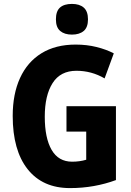

<svg xmlns="http://www.w3.org/2000/svg" viewBox="-20 -952 669 982"><path d="M320 -409H573V-31Q519 -11 460 -0.5Q401 10 338 10Q198 10 121.5 -86.5Q45 -183 45 -359Q45 -471 82.5 -553Q120 -635 192 -679.5Q264 -724 367 -724Q424 -724 474 -711.5Q524 -699 562 -679L515 -551Q448 -590 371 -590Q289 -590 249 -527Q209 -464 209 -355Q209 -246 244 -185.5Q279 -125 349 -125Q387 -125 421 -135V-279H320ZM348 -932Q387 -932 408.5 -913Q430 -894 430 -853Q430 -812 408 -793.5Q386 -775 348 -775Q310 -775 288 -793.5Q266 -812 266 -853Q266 -895 287 -913.5Q308 -932 348 -932Z"/></svg>

Font: Noto Sans Lao UI Cond ExtBd
Style: Regular
Weight: 800
Width: 3
Designer: Monotype Design Team
Foundry: Monotype Imaging Inc.
Version: Version 2.000; ttfautohint (v1.8.4.7-5d5b)